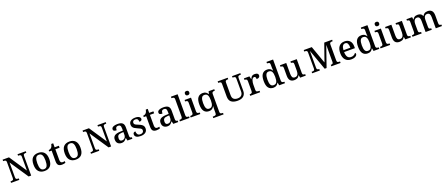

<svg xmlns="http://www.w3.org/2000/svg" viewBox="204 -3034 12898 5545"><g transform="rotate(-20 6653.0 -261.5)"><path d="M35 0V-46H57Q87 -46 108 -58Q129 -70 129 -115V-603Q129 -645 107.5 -656.5Q86 -668 57 -668H35V-714H231L587 -179V-603Q587 -645 565.5 -656.5Q544 -668 515 -668H493V-714H747V-668H724Q695 -668 674 -656Q653 -644 653 -599V0H575L195 -568V-115Q195 -70 216 -58Q237 -46 266 -46H289V0Z M1064 10Q952 10 887.5 -59Q823 -128 823 -269Q823 -410 885 -478.5Q947 -547 1067 -547Q1179 -547 1243.5 -478.5Q1308 -410 1308 -269Q1308 -128 1246 -59Q1184 10 1064 10ZM1066 -46Q1135 -46 1163 -102.5Q1191 -159 1191 -269Q1191 -380 1162.5 -435Q1134 -490 1065 -490Q996 -490 968 -435Q940 -380 940 -269Q940 -159 968.5 -102.5Q997 -46 1066 -46Z M1601 10Q1528 10 1491.5 -24.5Q1455 -59 1455 -146V-475H1380V-519Q1402 -519 1425.5 -528.5Q1449 -538 1464 -554Q1481 -572 1492 -597.5Q1503 -623 1510 -659H1569V-536H1699V-475H1569V-147Q1569 -98 1588 -75Q1607 -52 1641 -52Q1660 -52 1676 -54.5Q1692 -57 1708 -60V-9Q1694 -3 1664.5 3.5Q1635 10 1601 10Z M2023 10Q1911 10 1846.5 -59Q1782 -128 1782 -269Q1782 -410 1844 -478.5Q1906 -547 2026 -547Q2138 -547 2202.5 -478.5Q2267 -410 2267 -269Q2267 -128 2205 -59Q2143 10 2023 10ZM2025 -46Q2094 -46 2122 -102.5Q2150 -159 2150 -269Q2150 -380 2121.5 -435Q2093 -490 2024 -490Q1955 -490 1927 -435Q1899 -380 1899 -269Q1899 -159 1927.5 -102.5Q1956 -46 2025 -46Z M2492 0V-46H2514Q2544 -46 2565 -58Q2586 -70 2586 -115V-603Q2586 -645 2564.5 -656.5Q2543 -668 2514 -668H2492V-714H2688L3044 -179V-603Q3044 -645 3022.5 -656.5Q3001 -668 2972 -668H2950V-714H3204V-668H3181Q3152 -668 3131 -656Q3110 -644 3110 -599V0H3032L2652 -568V-115Q2652 -70 2673 -58Q2694 -46 2723 -46H2746V0Z M3432 10Q3365 10 3320.5 -29.5Q3276 -69 3276 -151Q3276 -231 3332.5 -269.5Q3389 -308 3503 -312L3586 -315V-373Q3586 -409 3580.5 -435.5Q3575 -462 3557.5 -477.5Q3540 -493 3503 -493Q3469 -493 3451 -479Q3433 -465 3426.5 -440.5Q3420 -416 3420 -385Q3370 -385 3344 -399.5Q3318 -414 3318 -449Q3318 -485 3344 -506Q3370 -527 3413 -537Q3456 -547 3507 -547Q3603 -547 3651 -508.5Q3699 -470 3699 -375V-117Q3699 -76 3712.5 -61Q3726 -46 3760 -46H3764V0H3612L3594 -80H3586Q3564 -53 3544.5 -32.5Q3525 -12 3499 -1Q3473 10 3432 10ZM3466 -56Q3521 -56 3553.5 -92.5Q3586 -129 3586 -191V-270L3528 -267Q3451 -263 3422 -233.5Q3393 -204 3393 -146Q3393 -56 3466 -56Z M4020 10Q3934 10 3888.5 -19Q3843 -48 3843 -100Q3843 -129 3855.5 -144Q3868 -159 3885 -165Q3902 -171 3916 -171Q3916 -116 3941.5 -79Q3967 -42 4024 -42Q4077 -42 4103.5 -65.5Q4130 -89 4130 -125Q4130 -149 4119.5 -165Q4109 -181 4082.5 -196.5Q4056 -212 4007 -231Q3955 -253 3920.5 -274.5Q3886 -296 3868.5 -325.5Q3851 -355 3851 -399Q3851 -471 3905 -508.5Q3959 -546 4048 -546Q4101 -546 4135.5 -533Q4170 -520 4187 -499Q4204 -478 4204 -454Q4204 -424 4183.5 -407.5Q4163 -391 4122 -391Q4122 -441 4100.5 -468.5Q4079 -496 4035 -496Q3990 -496 3967.5 -476Q3945 -456 3945 -422Q3945 -399 3957 -382Q3969 -365 3997.5 -350.5Q4026 -336 4073 -318Q4123 -298 4156.5 -276Q4190 -254 4207 -224.5Q4224 -195 4224 -153Q4224 -74 4169 -32Q4114 10 4020 10Z M4507 10Q4434 10 4397.5 -24.5Q4361 -59 4361 -146V-475H4286V-519Q4308 -519 4331.5 -528.5Q4355 -538 4370 -554Q4387 -572 4398 -597.5Q4409 -623 4416 -659H4475V-536H4605V-475H4475V-147Q4475 -98 4494 -75Q4513 -52 4547 -52Q4566 -52 4582 -54.5Q4598 -57 4614 -60V-9Q4600 -3 4570.5 3.5Q4541 10 4507 10Z M4840 10Q4773 10 4728.5 -29.5Q4684 -69 4684 -151Q4684 -231 4740.5 -269.5Q4797 -308 4911 -312L4994 -315V-373Q4994 -409 4988.5 -435.5Q4983 -462 4965.5 -477.5Q4948 -493 4911 -493Q4877 -493 4859 -479Q4841 -465 4834.5 -440.5Q4828 -416 4828 -385Q4778 -385 4752 -399.5Q4726 -414 4726 -449Q4726 -485 4752 -506Q4778 -527 4821 -537Q4864 -547 4915 -547Q5011 -547 5059 -508.5Q5107 -470 5107 -375V-117Q5107 -76 5120.5 -61Q5134 -46 5168 -46H5172V0H5020L5002 -80H4994Q4972 -53 4952.5 -32.5Q4933 -12 4907 -1Q4881 10 4840 10ZM4874 -56Q4929 -56 4961.5 -92.5Q4994 -129 4994 -191V-270L4936 -267Q4859 -263 4830 -233.5Q4801 -204 4801 -146Q4801 -56 4874 -56Z M5225 0V-46H5238Q5258 -46 5276 -50.5Q5294 -55 5305 -70Q5316 -85 5316 -115V-649Q5316 -678 5304.5 -692Q5293 -706 5275 -710Q5257 -714 5238 -714H5225V-760H5430V-115Q5430 -85 5441 -70Q5452 -55 5470.5 -50.5Q5489 -46 5508 -46H5521V0Z M5556 0V-46H5569Q5588 -46 5606 -50.5Q5624 -55 5635.5 -69Q5647 -83 5647 -112V-425Q5647 -454 5635.5 -468Q5624 -482 5606 -486Q5588 -490 5569 -490H5563V-536H5760V-115Q5760 -85 5771.5 -70Q5783 -55 5801 -50.5Q5819 -46 5839 -46H5851V0ZM5699 -633Q5671 -633 5652 -648Q5633 -663 5633 -698Q5633 -734 5652.5 -748.5Q5672 -763 5699 -763Q5726 -763 5746 -748.5Q5766 -734 5766 -698Q5766 -663 5746 -648Q5726 -633 5699 -633Z M6163 240V194H6191Q6225 194 6249 182.5Q6273 171 6273 126V44Q6273 26 6273.5 2.5Q6274 -21 6275.5 -44.5Q6277 -68 6278 -83H6273Q6251 -41 6215 -15.5Q6179 10 6121 10Q6023 10 5970.5 -56.5Q5918 -123 5918 -268Q5918 -412 5970.5 -479Q6023 -546 6122 -546Q6180 -546 6216.5 -522Q6253 -498 6275 -458H6282L6301 -536H6475V-490H6468Q6446 -490 6427 -485Q6408 -480 6397 -465.5Q6386 -451 6386 -419V128Q6386 171 6410.5 182.5Q6435 194 6468 194H6479V240ZM6148 -57Q6219 -57 6246 -109.5Q6273 -162 6273 -267Q6273 -371 6246 -424.5Q6219 -478 6147 -478Q6086 -478 6060 -424.5Q6034 -371 6034 -267Q6034 -163 6060 -110Q6086 -57 6148 -57Z M6999 10Q6877 10 6808 -42Q6739 -94 6739 -217V-603Q6739 -645 6717.5 -656.5Q6696 -668 6667 -668H6644V-714H6953V-668H6931Q6901 -668 6880 -656Q6859 -644 6859 -599V-210Q6859 -124 6904 -89Q6949 -54 7020 -54Q7100 -54 7140 -95Q7180 -136 7180 -207V-603Q7180 -645 7159 -656.5Q7138 -668 7109 -668H7086V-714H7341V-668H7318Q7288 -668 7267 -656Q7246 -644 7246 -599V-205Q7246 -105 7184 -47.5Q7122 10 6999 10Z M7385 0V-46H7388Q7422 -46 7445 -58.5Q7468 -71 7468 -118V-422Q7468 -466 7445 -478Q7422 -490 7389 -490H7386V-536H7556L7576 -444H7581Q7594 -474 7609.5 -497.5Q7625 -521 7650.5 -534Q7676 -547 7719 -547Q7775 -547 7802 -527Q7829 -507 7829 -471Q7829 -435 7803.5 -413Q7778 -391 7725 -391Q7725 -432 7713.5 -451.5Q7702 -471 7673 -471Q7646 -471 7628 -450.5Q7610 -430 7600 -398.5Q7590 -367 7585.5 -333.5Q7581 -300 7581 -275V-113Q7581 -69 7604 -57.5Q7627 -46 7659 -46H7689V0Z M8100 10Q8001 10 7948.5 -56.5Q7896 -123 7896 -267Q7896 -412 7948.5 -479.5Q8001 -547 8099 -547Q8157 -547 8193 -523Q8229 -499 8251 -461H8257Q8254 -487 8252.5 -519Q8251 -551 8251 -575V-648Q8251 -691 8226.5 -702.5Q8202 -714 8169 -714H8161V-760H8364V-114Q8364 -85 8375.5 -70Q8387 -55 8405.5 -50.5Q8424 -46 8446 -46H8453V0H8276L8259 -86H8253Q8231 -42 8195 -16Q8159 10 8100 10ZM8126 -58Q8197 -58 8224 -109.5Q8251 -161 8251 -268Q8251 -370 8224 -424.5Q8197 -479 8125 -479Q8064 -479 8038 -424.5Q8012 -370 8012 -267Q8012 -162 8038 -110Q8064 -58 8126 -58Z M8738 10Q8659 10 8616.5 -37Q8574 -84 8574 -187V-421Q8574 -465 8552.5 -477.5Q8531 -490 8497 -490H8494V-536H8687V-199Q8687 -135 8707 -98Q8727 -61 8783 -61Q8843 -61 8870 -104.5Q8897 -148 8897 -220V-421Q8897 -467 8874 -478.5Q8851 -490 8818 -490H8815V-536H9010V-111Q9010 -68 9033 -57Q9056 -46 9087 -46H9092V0H8920L8904 -78H8899Q8868 -23 8827 -6.5Q8786 10 8738 10Z M9289 0V-46H9311Q9340 -46 9361.5 -57Q9383 -68 9383 -110V-603Q9383 -645 9361.5 -656.5Q9340 -668 9311 -668H9289V-714H9537L9730 -172L9920 -714H10162V-668H10139Q10109 -668 10088.5 -656Q10068 -644 10068 -599V-115Q10068 -70 10088.5 -58Q10109 -46 10139 -46H10162V0H9878V-46H9883Q9915 -46 9933 -56.5Q9951 -67 9952 -106V-631L9732 0H9674L9449 -630V-115Q9449 -70 9468 -58Q9487 -46 9521 -46H9525V0Z M10490 10Q10375 10 10312 -62Q10249 -134 10249 -264Q10249 -405 10309.5 -476Q10370 -547 10480 -547Q10581 -547 10639 -486.5Q10697 -426 10697 -307V-260H10365Q10368 -154 10404.5 -105.5Q10441 -57 10509 -57Q10561 -57 10597.5 -79Q10634 -101 10652 -131Q10661 -126 10667 -116Q10673 -106 10673 -92Q10673 -69 10653.5 -45.5Q10634 -22 10593.5 -6Q10553 10 10490 10ZM10578 -317Q10578 -396 10556 -442.5Q10534 -489 10479 -489Q10429 -489 10400 -445Q10371 -401 10367 -317Z M11000 10Q10901 10 10848.5 -56.5Q10796 -123 10796 -267Q10796 -412 10848.5 -479.5Q10901 -547 10999 -547Q11057 -547 11093 -523Q11129 -499 11151 -461H11157Q11154 -487 11152.5 -519Q11151 -551 11151 -575V-648Q11151 -691 11126.5 -702.5Q11102 -714 11069 -714H11061V-760H11264V-114Q11264 -85 11275.5 -70Q11287 -55 11305.5 -50.5Q11324 -46 11346 -46H11353V0H11176L11159 -86H11153Q11131 -42 11095 -16Q11059 10 11000 10ZM11026 -58Q11097 -58 11124 -109.5Q11151 -161 11151 -268Q11151 -370 11124 -424.5Q11097 -479 11025 -479Q10964 -479 10938 -424.5Q10912 -370 10912 -267Q10912 -162 10938 -110Q10964 -58 11026 -58Z M11391 0V-46H11404Q11423 -46 11441 -50.5Q11459 -55 11470.5 -69Q11482 -83 11482 -112V-425Q11482 -454 11470.5 -468Q11459 -482 11441 -486Q11423 -490 11404 -490H11398V-536H11595V-115Q11595 -85 11606.5 -70Q11618 -55 11636 -50.5Q11654 -46 11674 -46H11686V0ZM11534 -633Q11506 -633 11487 -648Q11468 -663 11468 -698Q11468 -734 11487.5 -748.5Q11507 -763 11534 -763Q11561 -763 11581 -748.5Q11601 -734 11601 -698Q11601 -663 11581 -648Q11561 -633 11534 -633Z M11969 10Q11890 10 11847.5 -37Q11805 -84 11805 -187V-421Q11805 -465 11783.5 -477.5Q11762 -490 11728 -490H11725V-536H11918V-199Q11918 -135 11938 -98Q11958 -61 12014 -61Q12074 -61 12101 -104.5Q12128 -148 12128 -220V-421Q12128 -467 12105 -478.5Q12082 -490 12049 -490H12046V-536H12241V-111Q12241 -68 12264 -57Q12287 -46 12318 -46H12323V0H12151L12135 -78H12130Q12099 -23 12058 -6.5Q12017 10 11969 10Z M12372 0V-46H12382Q12416 -46 12437.5 -58Q12459 -70 12459 -117V-424Q12459 -468 12438 -479.5Q12417 -491 12384 -491H12381V-536H12555L12568 -458H12573Q12593 -496 12616.5 -515Q12640 -534 12667 -540.5Q12694 -547 12725 -547Q12775 -547 12814 -526.5Q12853 -506 12872 -458H12880Q12900 -496 12925 -515Q12950 -534 12978.5 -540.5Q13007 -547 13038 -547Q13115 -547 13158.5 -500.5Q13202 -454 13202 -352V-117Q13202 -71 13221.5 -58.5Q13241 -46 13275 -46H13278V0H13088V-340Q13088 -405 13066.5 -440.5Q13045 -476 12992 -476Q12954 -476 12931 -456Q12908 -436 12898.5 -402.5Q12889 -369 12889 -329V-117Q12889 -71 12908.5 -58.5Q12928 -46 12962 -46H12965V0H12775V-340Q12775 -405 12753.5 -440.5Q12732 -476 12679 -476Q12639 -476 12615.5 -454Q12592 -432 12582 -395.5Q12572 -359 12572 -316V-112Q12572 -69 12595 -57.5Q12618 -46 12651 -46H12654V0Z"/></g></svg>

Font: Noto Nastaliq Urdu Medium
Style: Regular
Weight: 500
Designer: Monotype Design Team (Patrick Giasson: type design, Kamal Mansour: OpenType code, Glenda Bellarosa). Updated by Simon Co
Foundry: Monotype Imaging Inc., Simon Cozens
Version: Version 3.007